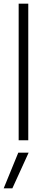

<svg xmlns="http://www.w3.org/2000/svg" viewBox="-23 -759 250 1039"><path d="M78 -739H130V0H78ZM76 67H132L44 260H-3Z"/></svg>

Font: Prompt ExtraLight
Style: Regular
Weight: 275
Designer: Katatrad Team
Foundry: CadsonDemak
Version: Version 1.001